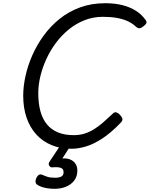

<svg xmlns="http://www.w3.org/2000/svg" viewBox="-20 -910 935 1199"><path d="M426 19Q357 19 301.5 -4Q246 -27 206.5 -70.5Q167 -114 146 -175Q125 -236 125 -312Q125 -370 139 -434.5Q153 -499 181.5 -564Q210 -629 252.5 -687.5Q295 -746 352 -792Q409 -838 480.5 -864Q552 -890 638 -890Q696 -890 744 -878Q792 -866 829 -842.5Q866 -819 890 -784Q898 -773 893.5 -764.5Q889 -756 875 -745Q862 -735 852 -733.5Q842 -732 828 -744Q807 -764 778 -777.5Q749 -791 710.5 -798Q672 -805 623 -805Q562 -805 508.5 -784Q455 -763 410 -726.5Q365 -690 329.5 -642.5Q294 -595 269.5 -541.5Q245 -488 232 -433.5Q219 -379 219 -328Q219 -264 232.5 -215Q246 -166 273.5 -133Q301 -100 342.5 -83Q384 -66 441 -66Q477 -66 507.5 -75.5Q538 -85 566.5 -102.5Q595 -120 623.5 -145Q652 -170 685 -201Q696 -212 707.5 -208Q719 -204 730 -192Q743 -177 744.5 -167Q746 -157 735 -145Q673 -80 618 -44.5Q563 -9 515.5 5Q468 19 426 19ZM322 269Q285 269 255.5 261.5Q226 254 209 241Q201 233 202 220.5Q203 208 208 199Q215 186 223.5 181.5Q232 177 242 181Q255 187 274 193.5Q293 200 324 200Q349 200 363 192.5Q377 185 377 165Q377 143 357.5 137.5Q338 132 311 135Q300 136 295.5 133Q291 130 287 124Q283 117 284.5 110.5Q286 104 291 97L364 -13H429L353 105L324 89Q368 75 399 80.5Q430 86 446.5 106Q463 126 463 155Q463 192 443.5 217.5Q424 243 392 256Q360 269 322 269Z"/></svg>

Font: Playwrite DK Uloopet
Style: Regular
Weight: 400
Designer: Veronika Burian, José Scaglione
Foundry: TypeTogether
Version: Version 1.002